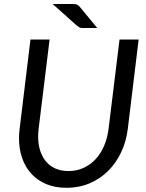

<svg xmlns="http://www.w3.org/2000/svg" viewBox="-20 -910 712 939"><path d="M315 -73.5Q355 -73.5 388.8 -89Q422.5 -104.5 447.8 -131.8Q473 -159 489.2 -197Q505.5 -235 511 -280L564.5 -716.5H658L605 -280Q597.5 -218.5 572.8 -165.8Q548 -113 509 -74.2Q470 -35.5 418.2 -13.5Q366.5 8.5 305 8.5Q249.5 8.5 206.5 -9.5Q163.5 -27.5 133.8 -59.8Q104 -92 88.5 -136.5Q73 -181 73 -234Q73 -256.5 76 -280L129 -716.5H222.5L169 -280.5Q168 -270.5 167.2 -261Q166.5 -251.5 166.5 -242.5Q166.5 -205 176.2 -174Q186 -143 204.8 -120.5Q223.5 -98 251.2 -85.8Q279 -73.5 315 -73.5ZM334.5 -890.5Q350 -890.5 357 -887.2Q364 -884 372 -874.5L455.5 -773H383.5Q373.5 -773 368 -776.2Q362.5 -779.5 355 -785.5L237.5 -890.5Z"/></svg>

Font: LatoHex
Style: Italic
Weight: 400
Italic angle: -7°
Designer: Lukasz Dziedzic
Foundry: tyPoland Lukasz Dziedzic
Version: Version 1.104; Western+Polish opensource